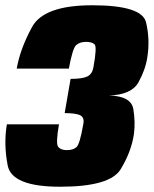

<svg xmlns="http://www.w3.org/2000/svg" viewBox="-22 -701 583 729"><path d="M206 8Q395.5 8 436 -58.2Q476.5 -124.5 486.5 -192Q492.5 -238 484.2 -287Q476 -336 392.5 -338.5Q478 -341 504.5 -389.8Q531 -438.5 537.5 -484.5Q548 -551.5 532.5 -616.2Q517 -681 328 -681Q144.5 -681 99.5 -598.2Q54.5 -515.5 41.5 -440.5H239.5Q253.5 -517.5 267.2 -529.8Q281 -542 304.5 -542Q327 -542 337 -532.8Q347 -523.5 332.5 -444.5Q328 -419.5 309.2 -410.5Q290.5 -401.5 246 -401.5L223.5 -271.5Q267.5 -271.5 283.5 -262.8Q299.5 -254 294 -228.5Q281 -152.5 267.8 -141.8Q254.5 -131 232 -131Q209 -131 199 -143.2Q189 -155.5 202 -229H4Q-8.5 -153.5 7.2 -72.8Q23 8 206 8Z"/></svg>

Font: Anybody Condensed Black
Style: Italic
Weight: 900
Width: 3
Italic angle: -10°
Version: Version 1.113;gftools[0.9.25]